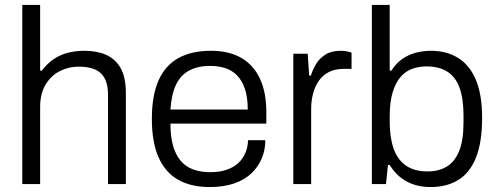

<svg xmlns="http://www.w3.org/2000/svg" viewBox="-20 -743 2006 775"><path d="M70 0V-723H142V-458H149Q171 -487 197 -504.5Q223 -522 254 -530Q285 -538 321 -538Q371 -538 408.5 -521.5Q446 -505 467 -468Q488 -431 488 -367V0H416V-360Q416 -395 407 -417Q398 -439 382 -451.5Q366 -464 344.5 -469Q323 -474 297 -474Q257 -474 221.5 -456Q186 -438 164 -401.5Q142 -365 142 -311V0Z M826 12Q751 12 699 -17.5Q647 -47 620 -108Q593 -169 593 -263Q593 -358 620 -418.5Q647 -479 700 -508.5Q753 -538 832 -538Q905 -538 954.5 -509Q1004 -480 1029.5 -425Q1055 -370 1055 -290V-244H668Q668 -175 687 -131Q706 -87 741.5 -67.5Q777 -48 829 -48Q867 -48 895.5 -58Q924 -68 942.5 -85.5Q961 -103 971 -127Q981 -151 981 -177H1051Q1051 -138 1036.5 -103.5Q1022 -69 994.5 -43Q967 -17 925 -2.5Q883 12 826 12ZM668 -301H980Q980 -351 968.5 -384.5Q957 -418 937 -438.5Q917 -459 889.5 -468Q862 -477 828 -477Q779 -477 744 -458.5Q709 -440 690.5 -401Q672 -362 668 -301Z M1164 0V-526H1222L1228 -438H1235Q1242 -462 1256 -485Q1270 -508 1294 -523Q1318 -538 1355 -538Q1369 -538 1381 -535.5Q1393 -533 1399 -531V-465H1368Q1333 -465 1308 -452.5Q1283 -440 1267 -417Q1251 -394 1243.5 -364.5Q1236 -335 1236 -303V0Z M1718 12Q1664 12 1622.5 -10Q1581 -32 1553 -77H1546L1538 0H1481V-723H1553V-458H1560Q1578 -487 1603 -504.5Q1628 -522 1658 -530Q1688 -538 1720 -538Q1783 -538 1829.5 -509Q1876 -480 1901 -420.5Q1926 -361 1926 -268Q1926 -169 1901.5 -107.5Q1877 -46 1830.5 -17Q1784 12 1718 12ZM1706 -51Q1750 -51 1782.5 -70Q1815 -89 1833 -132.5Q1851 -176 1851 -250V-275Q1851 -346 1834.5 -390Q1818 -434 1784.5 -454.5Q1751 -475 1701 -475Q1674 -475 1647.5 -466.5Q1621 -458 1600 -436Q1579 -414 1566 -374Q1553 -334 1553 -272V-254Q1553 -189 1568.5 -144Q1584 -99 1618 -75Q1652 -51 1706 -51Z"/></svg>

Font: Archivo SemiBold Light
Style: Regular
Weight: 300
Version: Version 2.001